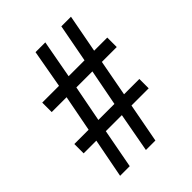

<svg xmlns="http://www.w3.org/2000/svg" viewBox="-204 -822 931 931"><g transform="rotate(-45 261.0 -357.0)"><path d="M70 0 109 -202H22V-266H120L156 -453H54V-518H169L204 -714H271L235 -518H344L381 -714H447L410 -518H500V-453H398L363 -266H468V-202H350L312 0H247L284 -202H174L136 0ZM187 -266H297L333 -453H223Z"/></g></svg>

Font: Noto Serif Ethiopic SemiCondensed SemiBold
Style: Regular
Weight: 600
Width: 4
Designer: Monotype Design Team
Foundry: Monotype Imaging Inc.
Version: Version 2.102; ttfautohint (v1.8.4.7-5d5b)